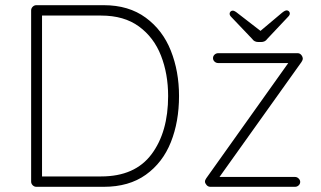

<svg xmlns="http://www.w3.org/2000/svg" viewBox="-20 -720 1237 740"><path d="M670 -350Q670 -251 638.5 -172Q607 -93 542 -46.5Q477 0 380 0H120Q112 0 106 -6Q100 -12 100 -20V-680Q100 -688 106 -694Q112 -700 120 -700H380Q476 -700 541.5 -652Q607 -604 638.5 -524.5Q670 -445 670 -350ZM628 -350Q628 -435 600.5 -505.5Q573 -576 515.5 -618Q458 -660 370 -660H142V-40H370Q500 -40 564 -125.5Q628 -211 628 -350ZM1142 -481 826 -38H1117Q1125 -38 1131 -32Q1137 -26 1137 -19Q1137 -11 1131 -5.5Q1125 0 1117 0H791Q782 0 776 -7Q770 -14 770 -20Q770 -26 775 -33L1091 -477H821Q813 -477 807 -482.5Q801 -488 801 -496Q801 -504 807 -509.5Q813 -515 821 -515H1127Q1135 -515 1140.5 -509Q1146 -503 1147 -495Q1147 -488 1142 -481ZM1097 -668Q1097 -662 1091 -656L1010 -570Q1002 -558 986 -558H976Q960 -558 952 -570L871 -655Q865 -661 865 -667Q865 -672 868.5 -675.5Q872 -679 877 -679Q884 -679 896 -669L984 -601L1066 -670Q1078 -680 1085 -680Q1090 -680 1093.5 -676.5Q1097 -673 1097 -668Z"/></svg>

Font: Quicksand Light
Style: Regular
Weight: 300
Designer: Andrew Paglinawan
Foundry: Andrew Paglinawan
Version: Version 3.000